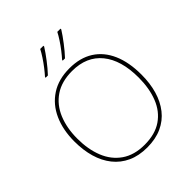

<svg xmlns="http://www.w3.org/2000/svg" viewBox="-258 -1106 1270 1270"><g transform="rotate(-45 377.0 -471.0)"><path d="M690 -358Q690 -277 670.5 -210Q651 -143 612 -93.5Q573 -44 514 -17Q455 10 376 10Q298 10 239.5 -17Q181 -44 141.5 -93.5Q102 -143 82.5 -210.5Q63 -278 63 -359Q63 -467 100 -549.5Q137 -632 208.5 -678.5Q280 -725 382 -725Q481 -725 549.5 -681.5Q618 -638 654 -556Q690 -474 690 -358ZM90 -359Q90 -259 121 -181.5Q152 -104 216 -59.5Q280 -15 377 -15Q475 -15 538.5 -58.5Q602 -102 632.5 -179.5Q663 -257 663 -358Q663 -521 590 -610.5Q517 -700 382 -700Q284 -700 219 -656Q154 -612 122 -535Q90 -458 90 -359ZM526 -945Q515 -927 501 -907.5Q487 -888 471.5 -867.5Q456 -847 440 -828Q424 -809 408 -792H387V-798Q405 -818 426 -845Q447 -872 466 -901Q485 -930 496 -952H526ZM366 -945Q355 -927 341 -907.5Q327 -888 311.5 -867.5Q296 -847 280 -828Q264 -809 248 -792H227V-798Q245 -818 266 -845Q287 -872 306 -901Q325 -930 336 -952H366Z"/></g></svg>

Font: Noto Sans Armenian Thin
Style: Regular
Weight: 250
Version: Version 2.007